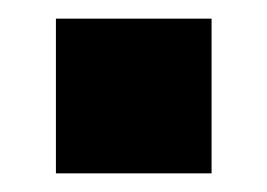

<svg xmlns="http://www.w3.org/2000/svg" viewBox="-20 -453 287 206"><path d="M207 -433V-267H40V-433Z"/></svg>

Font: Pathway Extreme SemiCondensed ExtraBold
Style: Regular
Weight: 800
Width: 4
Version: Version 1.001;gftools[0.9.26]